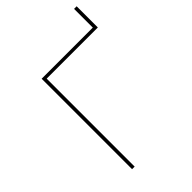

<svg xmlns="http://www.w3.org/2000/svg" viewBox="-245 -948 1051 1051"><g transform="rotate(-45 281.0 -422.5)"><path d="M137 0H157V-681H553V-845H533V-700H137Z"/></g></svg>

Font: Chess Sans Thin
Style: Regular
Weight: 100
Designer: Wolf Bōese
Foundry: Wolf Bōese
Version: Version 7.223;Glyphs 3.3 (3306)